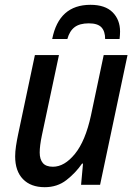

<svg xmlns="http://www.w3.org/2000/svg" viewBox="-20 -768 567 798"><path d="M166 10Q108 10 75.5 -23.5Q43 -57 43 -118Q43 -138 46.5 -161Q50 -184 55 -208L125 -539H225L154 -205Q145 -162 145 -134Q145 -106 158 -90.5Q171 -75 200 -75Q248 -75 291.5 -128.5Q335 -182 358 -288L411 -539H510L396 0H317L325 -88H321Q294 -49 256 -19.5Q218 10 166 10ZM197 -606Q225 -748 356 -748Q417 -748 448 -717Q479 -686 479 -637Q479 -623 477 -606H417Q417 -638 401.5 -654.5Q386 -671 349 -671Q311 -671 290 -655Q269 -639 260 -606Z"/></svg>

Font: Noto Sans SemiCondensed Medium
Style: Italic
Weight: 500
Width: 4
Italic angle: -12°
Designer: Monotype Design Team
Foundry: Monotype Imaging Inc.
Version: Version 2.013; ttfautohint (v1.8.4.7-5d5b)